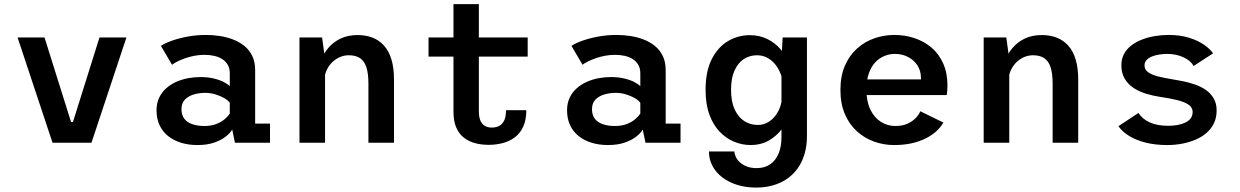

<svg xmlns="http://www.w3.org/2000/svg" viewBox="-20 -678 5890 912"><path d="M229.5 0 63.5 -500H191.5L317.5 -98.5H326.5L452.5 -500H580.5L414.5 0Z M918 11Q876 11 840.5 0.2Q805 -10.5 778.8 -31.5Q752.5 -52.5 738 -83.2Q723.5 -114 723.5 -154Q723.5 -187.5 735.8 -213.5Q748 -239.5 769 -258.2Q790 -277 816.8 -289Q843.5 -301 873.2 -306.5Q903 -312 932.5 -312Q967 -312 995.2 -305.2Q1023.5 -298.5 1043.2 -288.2Q1063 -278 1071.5 -268.5V-329.5Q1071.5 -353.5 1061.8 -370.2Q1052 -387 1035.2 -397.5Q1018.5 -408 996.8 -412.8Q975 -417.5 951.5 -417.5Q926.5 -417.5 903.2 -413Q880 -408.5 860 -401.5Q840 -394.5 823.8 -386.5Q807.5 -378.5 797 -370.5L744.5 -460Q762.5 -472.5 795.2 -484.2Q828 -496 870 -504Q912 -512 958.5 -512Q991 -512 1024 -507Q1057 -502 1087 -490.5Q1117 -479 1140.8 -459.8Q1164.5 -440.5 1178.2 -412.2Q1192 -384 1192 -344.5V-91H1262.5V0H1096L1083 -63Q1074.5 -47 1053 -29.8Q1031.5 -12.5 997.8 -0.8Q964 11 918 11ZM951 -79.5Q983.5 -79.5 1008 -89.2Q1032.5 -99 1048.5 -113Q1064.5 -127 1071.5 -138.5V-189.5Q1064 -201 1045.5 -211.8Q1027 -222.5 1003.2 -229.8Q979.5 -237 954.5 -237Q927 -237 901 -229.5Q875 -222 858.5 -205Q842 -188 842 -159.5Q842 -131 855.8 -113.5Q869.5 -96 894.2 -87.8Q919 -79.5 951 -79.5Z M1402.5 0V-500H1510L1524 -396.5V0ZM1730 0V-280.5Q1730 -329 1720.2 -358.8Q1710.5 -388.5 1689.8 -402Q1669 -415.5 1637 -415.5Q1614 -415.5 1593.8 -406.5Q1573.5 -397.5 1557.5 -381.8Q1541.5 -366 1532 -345.5Q1522.5 -325 1520.5 -302L1491 -314Q1491 -350 1502.8 -385Q1514.5 -420 1538.2 -448.8Q1562 -477.5 1597 -494.5Q1632 -511.5 1678.5 -511.5Q1718 -511.5 1749.5 -499.2Q1781 -487 1804 -461.5Q1827 -436 1839.2 -396Q1851.5 -356 1851.5 -299.5V0Z M2134 -148V-658.5H2254.5V-151Q2254.5 -121 2262.5 -103.8Q2270.5 -86.5 2284.5 -79.2Q2298.5 -72 2316 -72Q2334 -72 2349.2 -79Q2364.5 -86 2374 -103.8Q2383.5 -121.5 2383.5 -154.5H2480Q2480 -108.5 2465.5 -76.8Q2451 -45 2425.8 -26Q2400.5 -7 2368.5 1.5Q2336.5 10 2301.5 10Q2266.5 10 2236 1.8Q2205.5 -6.5 2182.5 -24.8Q2159.5 -43 2146.8 -73.2Q2134 -103.5 2134 -148ZM2015.5 -409V-500H2486.5V-409Z M2868 11Q2826 11 2790.5 0.2Q2755 -10.5 2728.8 -31.5Q2702.5 -52.5 2688 -83.2Q2673.5 -114 2673.5 -154Q2673.5 -187.5 2685.8 -213.5Q2698 -239.5 2719 -258.2Q2740 -277 2766.8 -289Q2793.5 -301 2823.2 -306.5Q2853 -312 2882.5 -312Q2917 -312 2945.2 -305.2Q2973.5 -298.5 2993.2 -288.2Q3013 -278 3021.5 -268.5V-329.5Q3021.5 -353.5 3011.8 -370.2Q3002 -387 2985.2 -397.5Q2968.5 -408 2946.8 -412.8Q2925 -417.5 2901.5 -417.5Q2876.5 -417.5 2853.2 -413Q2830 -408.5 2810 -401.5Q2790 -394.5 2773.8 -386.5Q2757.5 -378.5 2747 -370.5L2694.5 -460Q2712.5 -472.5 2745.2 -484.2Q2778 -496 2820 -504Q2862 -512 2908.5 -512Q2941 -512 2974 -507Q3007 -502 3037 -490.5Q3067 -479 3090.8 -459.8Q3114.5 -440.5 3128.2 -412.2Q3142 -384 3142 -344.5V-91H3212.5V0H3046L3033 -63Q3024.5 -47 3003 -29.8Q2981.5 -12.5 2947.8 -0.8Q2914 11 2868 11ZM2901 -79.5Q2933.5 -79.5 2958 -89.2Q2982.5 -99 2998.5 -113Q3014.5 -127 3021.5 -138.5V-189.5Q3014 -201 2995.5 -211.8Q2977 -222.5 2953.2 -229.8Q2929.5 -237 2904.5 -237Q2877 -237 2851 -229.5Q2825 -222 2808.5 -205Q2792 -188 2792 -159.5Q2792 -131 2805.8 -113.5Q2819.5 -96 2844.2 -87.8Q2869 -79.5 2901 -79.5Z M3571.5 213Q3522.5 213 3481.2 200Q3440 187 3410.2 164Q3380.5 141 3364 109.8Q3347.5 78.5 3347.5 41.5H3468.5Q3468.5 53 3474.8 66.5Q3481 80 3493.8 92.2Q3506.5 104.5 3526.5 112.5Q3546.5 120.5 3574.5 120.5Q3612 120.5 3638.2 102.5Q3664.5 84.5 3678.2 51.5Q3692 18.5 3692 -27V-397L3697.5 -500H3813V-32.5Q3813 15.5 3801.2 54.5Q3789.5 93.5 3768 123Q3746.5 152.5 3716.8 172.5Q3687 192.5 3650.2 202.8Q3613.5 213 3571.5 213ZM3546 11Q3505.5 11 3467.2 -4.8Q3429 -20.5 3398.2 -52.5Q3367.5 -84.5 3349.5 -134Q3331.5 -183.5 3331.5 -251Q3331.5 -341 3361.5 -398.5Q3391.5 -456 3439.2 -483.5Q3487 -511 3541 -511Q3588.5 -511 3625.8 -492.2Q3663 -473.5 3688.2 -443.5Q3713.5 -413.5 3727 -379.2Q3740.5 -345 3740.5 -313.5L3697 -298Q3692.5 -319.5 3682.2 -340.8Q3672 -362 3656.5 -378.8Q3641 -395.5 3620.8 -405.5Q3600.5 -415.5 3575.5 -415.5Q3541 -415.5 3513.2 -397.5Q3485.5 -379.5 3469 -343Q3452.5 -306.5 3452.5 -251Q3452.5 -195.5 3469.5 -158.5Q3486.5 -121.5 3515.2 -103Q3544 -84.5 3579 -84.5Q3604 -84.5 3624.2 -95.2Q3644.5 -106 3659.8 -124.2Q3675 -142.5 3684 -166Q3693 -189.5 3695 -214L3741.5 -198.5Q3741.5 -166.5 3729 -130.2Q3716.5 -94 3691.5 -62Q3666.5 -30 3630 -9.5Q3593.5 11 3546 11Z M4226.5 11Q4178.5 11 4133 -5Q4087.5 -21 4051.2 -53.5Q4015 -86 3993.5 -135.2Q3972 -184.5 3972 -251Q3972 -317.5 3993.5 -366.5Q4015 -415.5 4051.5 -448Q4088 -480.5 4133.8 -496.2Q4179.5 -512 4228 -512Q4278 -512 4323.5 -497Q4369 -482 4404.5 -452Q4440 -422 4460.2 -376.5Q4480.5 -331 4480.5 -270.5Q4480.5 -260.5 4479.5 -248Q4478.5 -235.5 4477 -226.5H4068.5V-301H4354.5Q4354.5 -303 4354.5 -304Q4354.5 -305 4354.5 -307.5Q4354.5 -341.5 4337.8 -367.2Q4321 -393 4293 -407.5Q4265 -422 4230 -422Q4205.5 -422 4181.2 -412.2Q4157 -402.5 4137.8 -382.2Q4118.5 -362 4107 -329.8Q4095.5 -297.5 4095.5 -252Q4095.5 -196 4114.2 -157.5Q4133 -119 4164.2 -99.2Q4195.5 -79.5 4233 -79.5Q4267.5 -79.5 4291.8 -91Q4316 -102.5 4330.8 -118.5Q4345.5 -134.5 4351.5 -149.5L4461 -96Q4448.5 -73.5 4427.2 -54.2Q4406 -35 4376.5 -20.2Q4347 -5.5 4309.5 2.8Q4272 11 4226.5 11Z M4652.5 0V-500H4760L4774 -396.5V0ZM4980 0V-280.5Q4980 -329 4970.2 -358.8Q4960.5 -388.5 4939.8 -402Q4919 -415.5 4887 -415.5Q4864 -415.5 4843.8 -406.5Q4823.5 -397.5 4807.5 -381.8Q4791.5 -366 4782 -345.5Q4772.5 -325 4770.5 -302L4741 -314Q4741 -350 4752.8 -385Q4764.5 -420 4788.2 -448.8Q4812 -477.5 4847 -494.5Q4882 -511.5 4928.5 -511.5Q4968 -511.5 4999.5 -499.2Q5031 -487 5054 -461.5Q5077 -436 5089.2 -396Q5101.5 -356 5101.5 -299.5V0Z M5524.5 11Q5468.5 11 5423.2 -0.2Q5378 -11.5 5344.8 -31.5Q5311.5 -51.5 5292.5 -78.5L5387.5 -141.5Q5396 -128 5409.5 -116.5Q5423 -105 5441 -96.8Q5459 -88.5 5481.2 -84.5Q5503.5 -80.5 5528.5 -80.5Q5552 -80.5 5573 -84.2Q5594 -88 5610.2 -95.8Q5626.5 -103.5 5635.8 -116Q5645 -128.5 5645 -146.5Q5645 -167.5 5625.5 -180.8Q5606 -194 5571.8 -202.5Q5537.5 -211 5492.5 -217.5Q5458.5 -222.5 5425.2 -232.5Q5392 -242.5 5365.2 -259.8Q5338.5 -277 5322.5 -303.8Q5306.5 -330.5 5306.5 -367.5Q5306.5 -398.5 5319.2 -422Q5332 -445.5 5354.2 -462.5Q5376.5 -479.5 5405.5 -490.5Q5434.5 -501.5 5466.8 -506.8Q5499 -512 5531 -512Q5585.5 -512 5628 -498.8Q5670.5 -485.5 5699.5 -465.2Q5728.5 -445 5742 -424.5L5649.5 -364.5Q5643 -377 5630.8 -387.5Q5618.5 -398 5601.8 -405.8Q5585 -413.5 5565.5 -417.8Q5546 -422 5524.5 -422Q5507 -422 5488.2 -419.2Q5469.5 -416.5 5453.2 -410.2Q5437 -404 5426.8 -393.5Q5416.5 -383 5416.5 -367Q5416.5 -347.5 5433.2 -335.2Q5450 -323 5479 -315.5Q5508 -308 5545 -302Q5571 -298 5600.2 -292Q5629.5 -286 5657.8 -276Q5686 -266 5708.8 -250Q5731.5 -234 5745.2 -210.2Q5759 -186.5 5759 -153.5Q5759 -119 5746 -92.2Q5733 -65.5 5710.2 -46Q5687.5 -26.5 5657.5 -14Q5627.5 -1.5 5593.5 4.8Q5559.5 11 5524.5 11Z"/></svg>

Font: Trispace Thin Medium
Style: Regular
Weight: 500
Version: Version 1.210